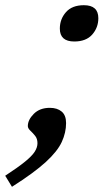

<svg xmlns="http://www.w3.org/2000/svg" viewBox="-89 -542 416 738"><path d="M233.5 -522Q289 -522 289 -472Q289 -436 265.5 -409.2Q242 -382.5 196.5 -382.5Q141 -382.5 141 -432Q141 -468.5 164.5 -495.2Q188 -522 233.5 -522ZM-69 133.5Q-20 101.5 7 79.5Q34 57.5 44.5 41Q55 24.5 55 8.5Q55 -9 45.8 -20.2Q36.5 -31.5 27.2 -40.2Q18 -49 18 -57.5Q18 -81.5 41 -104.5Q64 -127.5 102.5 -127.5Q131 -127.5 148 -113.2Q165 -99 165 -69Q165 -32.5 148.5 3.5Q132 39.5 87 80.8Q42 122 -43 176Z"/></svg>

Font: Newsreader 6pt
Style: Italic
Weight: 400
Italic angle: -17°
Designer: Hugues Gentile
Foundry: Production Type
Version: Version 1.003; ttfautohint (v1.8.3)